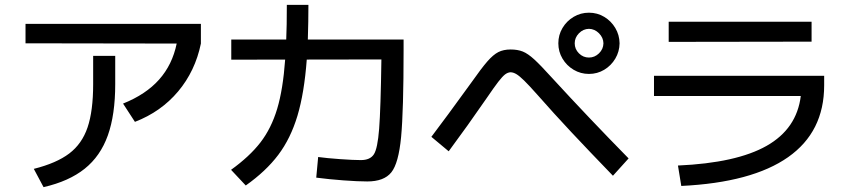

<svg xmlns="http://www.w3.org/2000/svg" viewBox="-20 -770 3497 790"><path d="M363.3 -423.8V-540H454.1V-423.8Q454.1 -297.9 423.6 -212.6Q393.1 -127.4 328.4 -75.7Q263.7 -23.9 159.2 0L119.1 -75.2Q212.4 -98.6 264.9 -138.4Q317.4 -178.2 340.3 -245.8Q363.3 -313.5 363.3 -423.8ZM85 -671.9H806.6V-590.8Q783.2 -477.5 712.9 -393.8Q642.6 -310.1 535.2 -268.6L486.3 -343.8Q580.1 -381.3 634.5 -442.4Q689 -503.4 707 -590.8L85 -591.8Z M1281.2 -39.1 1289.1 -124Q1324.7 -119.1 1379.6 -115.2Q1434.6 -111.3 1464.8 -111.3Q1502.9 -111.3 1518.3 -135Q1533.7 -158.7 1540 -240Q1546.4 -321.3 1549.3 -525.4L1242.2 -524.9Q1231.9 -387.2 1203.9 -293.7Q1175.8 -200.2 1125 -132.8Q1074.2 -65.4 991.2 -6.8L930.7 -71.3Q1006.8 -126 1051.5 -183.8Q1096.2 -241.7 1120.4 -322Q1144.5 -402.3 1153.3 -524.9L931.6 -524.4V-607.4H1157.7Q1160.2 -661.6 1160.2 -750H1249Q1249 -680.7 1246.6 -607.4H1640.6V-563.5Q1640.6 -314.9 1630.4 -206.5Q1620.1 -98.1 1590.1 -60.8Q1560.1 -23.4 1491.2 -23.4Q1453.1 -23.4 1393.6 -27.8Q1334 -32.2 1281.2 -39.1Z M2277.3 -591.8Q2277.3 -626 2294.4 -654.8Q2311.5 -683.6 2340.3 -700.7Q2369.1 -717.8 2403.3 -717.8Q2437.5 -717.8 2466.1 -700.7Q2494.6 -683.6 2511.7 -654.8Q2528.8 -626 2529.3 -591.8Q2528.8 -557.6 2511.7 -528.8Q2494.6 -500 2466.1 -482.9Q2437.5 -465.8 2403.3 -465.8Q2369.1 -465.8 2340.3 -482.9Q2311.5 -500 2294.4 -528.8Q2277.3 -557.6 2277.3 -591.8ZM2462.9 -591.8Q2462.4 -615.2 2444.6 -633.1Q2426.8 -650.9 2403.3 -651.4Q2379.4 -650.9 2362.1 -633.1Q2344.7 -615.2 2344.7 -591.8Q2344.7 -567.9 2362.1 -550.5Q2379.4 -533.2 2403.3 -533.2Q2426.8 -533.2 2444.6 -550.5Q2462.4 -567.9 2462.9 -591.8ZM2190.4 -380.9Q2156.2 -419.4 2136.7 -438.5Q2117.2 -457.5 2105 -464.8Q2092.8 -472.2 2081.1 -472.7Q2069.3 -472.2 2058.3 -463.9Q2047.4 -455.6 2030.5 -433.8Q2013.7 -412.1 1982.4 -366.2Q1904.3 -252.9 1826.2 -147.5L1754.9 -207Q1819.3 -292 1908.2 -415Q1916 -424.8 1918.9 -429.7Q1960.9 -489.3 1985.1 -517.1Q2009.3 -544.9 2030.5 -555.7Q2051.8 -566.4 2081.1 -566.4Q2109.9 -566.4 2131.1 -557.9Q2152.3 -549.3 2178.2 -525.6Q2204.1 -502 2250 -451.2Q2402.3 -285.2 2566.4 -118.2L2502 -46.9Q2404.3 -147.9 2331.3 -225.8Q2258.3 -303.7 2190.4 -380.9Z M3274.9 -375H2670.9V-458H3371.1V-418.9Q3371.1 -227.5 3222.7 -123.3Q3074.2 -19 2783.2 -4.9L2769.5 -88.9Q3010.3 -99.6 3134.3 -169.9Q3258.3 -240.2 3274.9 -375ZM2731.4 -680.7H3319.3V-598.6L2731.4 -597.7Z"/></svg>

Font: Pretendard GOV Medium
Style: Regular
Weight: 500
Designer: Base glyphs from Inter by Rasmus Andersson; Hangeul glyphs from Noto Sans CJK(Source Han Sans) by Jang Soo-young and Kan
Foundry: Kil Hyung-jin
Version: Version 1.309